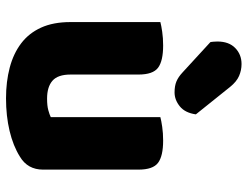

<svg xmlns="http://www.w3.org/2000/svg" viewBox="-110 -676 803 622"><g transform="rotate(90 291.0 -365.5)"><path d="M52 -484Q63 -487 83.5 -490Q104 -493 128 -493Q178 -493 200 -476.5Q222 -460 222 -413V-193Q222 -152 242 -134.5Q262 -117 300 -117Q323 -117 337.5 -121Q352 -125 360 -129V-484Q371 -487 391.5 -490Q412 -493 436 -493Q486 -493 508 -476.5Q530 -460 530 -413V-104Q530 -54 488 -29Q453 -7 404.5 4.5Q356 16 299 16Q245 16 199.5 4Q154 -8 121 -33Q88 -58 70 -97.5Q52 -137 52 -193ZM117 -646Q116 -650 115.5 -657.5Q115 -665 115 -669Q115 -706 136 -726.5Q157 -747 188 -747Q208 -747 226.5 -739Q245 -731 262 -710L351 -599Q346 -564 325 -547Q304 -530 280 -530Q259 -530 244.5 -536Q230 -542 215 -556Z"/></g></svg>

Font: Baloo Tammudu 2 ExtraBold
Style: Regular
Weight: 800
Designer: Maithili Shingre, Omkar Shende and Ek Type
Foundry: Ek Type
Version: Version 1.640;hotconv 1.0.111;makeotfexe 2.5.65597; ttfautoh